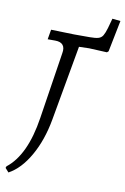

<svg xmlns="http://www.w3.org/2000/svg" viewBox="-135 -609 590 903"><g transform="rotate(10 160.0 -157.5)"><path d="M-29 241 -46 222 -43 214Q1 180 30.5 117Q60 54 74 -38L123 -355Q128 -381 117 -394.5Q106 -408 80 -408H44L52 -455L163 -452H238Q264 -452 278 -456Q292 -460 299.5 -472.5Q307 -485 314 -509L327 -556L366 -552L336 -402L329 -396L243 -400L173 -398L200 -426L131 -39Q113 61 70.5 135.5Q28 210 -29 241Z"/></g></svg>

Font: Alegreya
Style: Italic
Weight: 400
Italic angle: -7°
Designer: Juan Pablo del Peral
Foundry: Huerta Tipografica
Version: Version 2.009